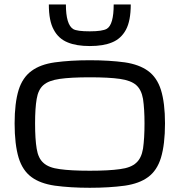

<svg xmlns="http://www.w3.org/2000/svg" viewBox="-20 -849 822 879"><path d="M391.1 10.7Q302.2 10.7 231 1Q164.1 -8.8 124.5 -38.1Q83.5 -67.9 65.4 -126.5Q46.9 -188 46.9 -284.2Q46.9 -377.4 65.4 -437.5Q83.5 -494.6 124.5 -524.4Q164.6 -554.2 231 -563.5Q302.2 -573.2 391.1 -573.2Q480.5 -573.2 551.8 -563.5Q617.2 -553.7 657.7 -524.4Q698.7 -494.6 716.8 -437.5Q735.4 -377.4 735.4 -284.2Q735.4 -188 716.8 -126.5Q698.7 -67.9 657.7 -38.1Q618.2 -8.8 551.8 1Q480.5 10.7 391.1 10.7ZM641.6 -284.2Q641.6 -349.6 634.8 -396Q627.4 -438.5 603.5 -459.5Q579.6 -480.5 529.3 -487.8Q478.5 -495.1 391.1 -495.1Q303.7 -495.1 253.4 -487.8Q202.6 -480.5 178.7 -459.5Q154.8 -438.5 147.9 -396Q140.6 -354 140.6 -284.2Q140.6 -211.9 147.9 -168.5Q154.8 -124.5 178.7 -103.5Q202.6 -81.1 253.4 -74.7Q303.7 -67.4 391.1 -67.4Q478.5 -67.4 529.3 -74.7Q579.6 -81.1 603.5 -103.5Q627.4 -124.5 634.8 -168.5Q641.6 -216.3 641.6 -284.2ZM391.1 -638.2Q329.6 -638.2 290 -654.8Q247.6 -671.9 226.1 -712.9Q203.6 -752.9 203.6 -828.6H281.7Q281.7 -736.3 315.4 -715.8Q332.5 -705.6 391.1 -705.6Q449.2 -705.6 469.2 -717.3Q500.5 -736.3 500.5 -828.6H578.6Q578.6 -753.9 556.6 -712.9Q534.2 -671.4 492.7 -654.8Q453.1 -638.2 391.1 -638.2Z"/></svg>

Font: Michroma+
Style: Regular
Weight: 400
Designer: beogot
Foundry: beogot
Version: Version